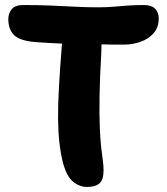

<svg xmlns="http://www.w3.org/2000/svg" viewBox="-20 -729 663 762"><path d="M326 13Q296 13 270 -8Q244 -29 229 -86Q220 -124 215.5 -165Q211 -206 210.5 -259Q210 -312 214 -384Q218 -456 226 -556Q200 -557 174 -558.5Q148 -560 121 -562Q59 -567 36 -589.5Q13 -612 13 -654Q13 -676 26.5 -692.5Q40 -709 72 -709Q132 -709 181 -707Q230 -705 275.5 -702.5Q321 -700 370 -700Q405 -700 432.5 -702.5Q460 -705 488 -707Q516 -709 552 -709Q581 -709 595.5 -694.5Q610 -680 610 -656Q610 -620 589.5 -597Q569 -574 537.5 -563Q506 -552 473 -552Q449 -552 426.5 -552Q404 -552 383 -553Q383 -538 382 -520Q376 -416 375 -344Q374 -272 376 -224Q378 -176 381.5 -145Q385 -114 388 -93Q391 -72 391 -53Q391 -16 375 -1.5Q359 13 326 13Z"/></svg>

Font: Shantell Sans Normal
Style: Bold
Weight: 700
Designer: Stephen Nixon, Anya Danilova, Shantell Martin
Foundry: Arrow Type
Version: Version 1.009;[a7da0bfa3]